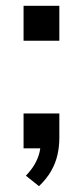

<svg xmlns="http://www.w3.org/2000/svg" viewBox="-20 -510 285 660"><path d="M114 130 69 94Q88 74 99 55Q110 36 115 17Q120 -2 120 -22L147 0H61V-120H184V-37Q184 -6 177.5 22.5Q171 51 156 77.5Q141 104 114 130ZM61 -370V-490H184V-370Z"/></svg>

Font: Nunito Sans 11pt SemiBold
Style: Regular
Weight: 600
Version: Version 3.101;gftools[0.9.27]